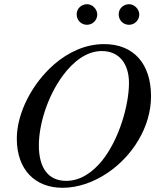

<svg xmlns="http://www.w3.org/2000/svg" viewBox="-20 -876 762 914"><path d="M443 -807C443 -832 420 -856 395 -856C367 -856 345 -835 345 -808C345 -780 366 -758 394 -758C421 -758 443 -780 443 -807ZM643 -807C643 -832 620 -856 595 -856C567 -856 545 -835 545 -808C545 -780 566 -758 594 -758C621 -758 643 -780 643 -807ZM594 -481C594 -379 549 -214 465 -110C419 -54 362 -15 295 -15C211 -15 165 -75 165 -184C165 -284 206 -417 279 -516C328 -582 391 -633 465 -633C545 -633 594 -575 594 -481ZM699 -418C699 -570 618 -667 474 -666C389 -666 306 -629 237 -569C133 -478 60 -338 60 -216C60 -67 148 18 278 18C352 18 427 -9 492 -53C611 -133 699 -272 699 -418Z"/></svg>

Font: XITS
Style: Italic
Weight: 400
Italic angle: -16.33°
Designer: MicroPress Inc., with final additions and corrections provided by Coen Hoffman, Elsevier (retired)
Version: Version 1.302